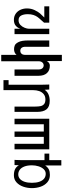

<svg xmlns="http://www.w3.org/2000/svg" viewBox="1000 -1800 1000 3040"><g transform="rotate(-90 1500.0 -280.0)"><path d="M250.5 10Q179.5 10 132.5 -31.8Q85.5 -73.5 63.5 -138.2Q41.5 -203 41.5 -274Q41.5 -346.5 64.5 -412.2Q87.5 -478 133.2 -519Q179 -560 243.5 -560Q300.5 -560 339 -542.5Q377.5 -525 403.5 -481L406.5 -550H488.5L487.5 -532Q484.5 -463 484.5 -442V-75.5H588V0H484.5V191H400.5V-65Q372 -23.5 337.5 -6.8Q303 10 250.5 10ZM402.5 -274Q402.5 -345 383.8 -393.8Q365 -442.5 332.5 -466.8Q300 -491 258.5 -491Q218 -491 188 -464.8Q158 -438.5 141.8 -389.8Q125.5 -341 125.5 -274Q125.5 -206.5 142.2 -157.5Q159 -108.5 191.2 -82.2Q223.5 -56 268.5 -56Q311.5 -56 341.8 -88.5Q372 -121 387.2 -171.2Q402.5 -221.5 402.5 -274Z M1140 0H656V-550H743V-86.5H853V-550H937.5V-86.5H1052V-550H1140Z M1248.5 -190V-550H1332.5V-224Q1332.5 -171.5 1339.8 -137.5Q1347 -103.5 1371.8 -82.2Q1396.5 -61 1445.5 -61Q1496.5 -61 1529.5 -88.2Q1562.5 -115.5 1577.5 -158.8Q1592.5 -202 1592.5 -252V-725H1751V-644H1678.5V-119Q1678.5 -86 1680.5 -38Q1680.5 -27 1681.5 0H1602.5L1598.5 -73Q1570 -31.5 1525 -12.2Q1480 7 1423.5 7Q1330 7 1289.2 -43Q1248.5 -93 1248.5 -190Z M2053.5 -40Q2041.5 -16.5 2023.2 -3.8Q2005 9 1981 9Q1904 9 1862 -37.5Q1820 -84 1820 -171V-550H1920.5V-165Q1920.5 -130 1938.8 -109.2Q1957 -88.5 1984.5 -88.5Q2013 -88.5 2031.5 -110.2Q2050 -132 2050 -167V-760.5H2151V-518Q2165 -536 2187.8 -546.8Q2210.5 -557.5 2241.5 -557.5Q2273.5 -557.5 2302.2 -545.5Q2331 -533.5 2355.2 -483.8Q2379.5 -434 2379.5 -332.5V0H2279V-390Q2279 -418 2262.5 -438.2Q2246 -458.5 2216.5 -458.5Q2186 -458.5 2168.8 -438.2Q2151.5 -418 2151.5 -390V199.5H2053.5Z M2479.5 -550H2565V-456.5Q2578.5 -502 2613.2 -531Q2648 -560 2705 -560Q2760.5 -560 2801.8 -532Q2843 -504 2864.8 -456.8Q2886.5 -409.5 2886.5 -353Q2886.5 -287 2859.8 -231.2Q2833 -175.5 2807 -145.8Q2781 -116 2743 -78.5H2920V0H2661.5V-82.5Q2674 -97.5 2699.5 -125.5Q2732.5 -161 2751.2 -186.8Q2770 -212.5 2782.8 -250.5Q2795.5 -288.5 2795.5 -340.5Q2795.5 -404 2773.8 -445Q2752 -486 2699.5 -486Q2655.5 -486 2625.2 -457Q2595 -428 2580 -389.2Q2565 -350.5 2565 -322.5V0H2479.5Z"/></g></svg>

Font: JuliaMono
Style: Regular
Weight: 400
Monospace: yes
Designer: cormullion
Foundry: corm
Version: Version 0.055; ttfautohint (v1.8.4)